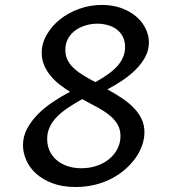

<svg xmlns="http://www.w3.org/2000/svg" viewBox="-20 -745 691 775"><path d="M262.7 -374.5Q242.7 -386.7 222.4 -402.3Q202.1 -418 185.5 -437.5Q168.9 -457 158.7 -480.5Q148.4 -503.9 148.4 -531.7Q148.4 -569.8 168.5 -604.7Q188.5 -639.6 221.9 -666.5Q255.4 -693.4 299.3 -709.2Q343.3 -725.1 391.1 -725.1Q435.1 -725.1 470.2 -712.2Q505.4 -699.2 530 -678Q554.7 -656.7 567.9 -629.4Q581.1 -602.1 581.1 -573.7Q581.1 -542.5 566.2 -514.9Q551.3 -487.3 527.3 -463.6Q503.4 -439.9 473.4 -419.9Q443.4 -399.9 413.6 -384.3Q444.8 -367.2 471.9 -349.1Q499 -331.1 519.3 -310.3Q539.6 -289.6 551.3 -265.1Q563 -240.7 563 -211.4Q563 -186 554.2 -159.9Q545.4 -133.8 528.6 -109.4Q511.7 -85 487.3 -63.2Q462.9 -41.5 432.1 -25.1Q401.4 -8.8 364.5 0.5Q327.6 9.8 285.6 9.8Q231 9.8 190.9 -5.6Q150.9 -21 124.5 -45.4Q98.1 -69.8 85.4 -99.9Q72.8 -129.9 72.8 -159.2Q72.8 -193.8 89.1 -224.9Q105.5 -255.9 132.1 -283Q158.7 -310.1 192.9 -333Q227.1 -356 262.7 -374.5ZM311.5 -344.7Q278.8 -326.7 252.7 -308.8Q226.6 -291 208.3 -272Q189.9 -252.9 180.2 -231.2Q170.4 -209.5 170.4 -184.1Q170.4 -157.7 180.4 -136Q190.4 -114.3 208.7 -98.6Q227.1 -83 252.4 -74.5Q277.8 -65.9 308.6 -65.9Q342.3 -65.9 371.1 -75.9Q399.9 -85.9 421.1 -103.5Q442.4 -121.1 454.3 -144.8Q466.3 -168.5 466.3 -195.8Q466.3 -222.2 454.8 -242.2Q443.4 -262.2 422.9 -279.1Q402.3 -295.9 373.8 -311.5Q345.2 -327.1 311.5 -344.7ZM365.2 -413.6Q429.2 -448.7 457 -482.2Q484.9 -515.6 484.9 -554.7Q484.9 -579.6 475.3 -597.7Q465.8 -615.7 450 -627.2Q434.1 -638.7 414.1 -644Q394 -649.4 373 -649.4Q349.1 -649.4 325.9 -642.6Q302.7 -635.7 284.4 -622.6Q266.1 -609.4 254.9 -589.6Q243.7 -569.8 243.7 -543.9Q243.7 -520.5 252.9 -502.2Q262.2 -483.9 278.8 -468.8Q295.4 -453.6 317.4 -440.2Q339.4 -426.8 365.2 -413.6Z"/></svg>

Font: Proza Libre
Style: Italic
Weight: 400
Designer: Jasper de Waard
Foundry: Jasper de Waard
Version: Version 1.000; ttfautohint (v1.4.1.8-43bc)